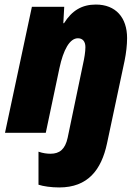

<svg xmlns="http://www.w3.org/2000/svg" viewBox="-20 -583 614 843"><path d="M240 240C365 240 425 164 450 46L527 -316C534 -351 538 -385 538 -416C538 -506 488 -563 401 -563C340 -563 296 -537 261 -481H258L262 -553H120L2 0H181L241 -284C258 -364 286 -415 322 -415C342 -415 355 -402 355 -376C355 -355 350 -326 345 -304L277 22C266 73 241 92 202 92C187 92 169 90 149 83V228C170 235 205 240 240 240Z"/></svg>

Font: Noto Sans SemiCondensed Black
Style: Italic
Weight: 900
Width: 4
Italic angle: -12°
Designer: Monotype Design Team
Foundry: Monotype Imaging Inc.
Version: Version 2.013